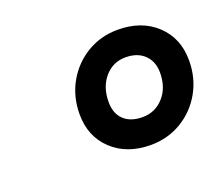

<svg xmlns="http://www.w3.org/2000/svg" viewBox="-63 -752 544 470"><g transform="rotate(-20 209.0 -517.5)"><path d="M418 -534Q418 -488 397 -451Q376 -414 340 -392.5Q304 -371 260 -371Q198 -371 159.5 -407Q121 -443 121 -501Q121 -547 142 -584Q163 -621 199 -642.5Q235 -664 279 -664Q341 -664 379.5 -628Q418 -592 418 -534ZM198 -505Q198 -475 215.5 -458.5Q233 -442 264 -442Q297 -442 319 -466.5Q341 -491 341 -530Q341 -559 323 -576.5Q305 -594 274 -594Q241 -594 219.5 -569Q198 -544 198 -505Z"/></g></svg>

Font: Overused Grotesk Medium
Style: Italic
Weight: 500
Italic angle: -10°
Version: Version 0.003